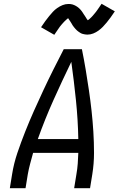

<svg xmlns="http://www.w3.org/2000/svg" viewBox="-20 -995 640 1015"><path d="M32 0 44 -74Q53 -131 72 -187Q91 -243 113 -298.5Q135 -354 159.5 -409Q184 -464 209.5 -518.5Q235 -573 262 -627Q289 -681 317 -735H413Q424 -681 433 -627Q442 -573 450 -518.5Q458 -464 464 -409.5Q470 -355 473.5 -299Q477 -243 477 -186.5Q477 -130 468 -74L456 0H372L384 -74Q389 -102 391 -130Q393 -158 394 -187H155Q147 -158 139.5 -130Q132 -102 127 -74L115 0ZM180 -260H394Q392 -363 381.5 -465Q371 -567 357 -668Q308 -567 262.5 -465.5Q217 -364 180 -260ZM267 -811 197 -851Q209 -869 219.5 -883.5Q230 -898 240 -910Q250 -922 259.5 -932.5Q269 -943 282.5 -952.5Q296 -962 311 -968Q326 -974 342 -974Q347 -974 352.5 -973.5Q358 -973 363 -971.5Q368 -970 372.5 -968Q377 -966 381.5 -963.5Q386 -961 390 -958Q394 -955 397.5 -952Q401 -949 405 -944.5Q409 -940 412 -936Q415 -932 417.5 -928Q420 -924 422.5 -920Q425 -916 428 -912Q431 -908 433.5 -903.5Q436 -899 439 -894.5Q442 -890 444 -888Q448 -890 454 -895.5Q460 -901 463.5 -904.5Q467 -908 470.5 -912Q474 -916 478.5 -921.5Q483 -927 487.5 -932.5Q492 -938 496.5 -945Q501 -952 506.5 -959.5Q512 -967 517 -975L587 -935Q575 -917 564.5 -902.5Q554 -888 544 -876Q534 -864 524 -853.5Q514 -843 501 -833.5Q488 -824 473 -818Q458 -812 442 -812Q436 -812 430 -813Q424 -814 418 -815.5Q412 -817 406.5 -820Q401 -823 396.5 -826.5Q392 -830 387.5 -833.5Q383 -837 379 -842Q375 -847 371 -851.5Q367 -856 364 -861Q361 -866 358.5 -870.5Q356 -875 352 -881Q348 -887 345 -891.5Q342 -896 340 -899Q336 -896 330 -890.5Q324 -885 320.5 -881.5Q317 -878 313.5 -874Q310 -870 305.5 -865Q301 -860 296.5 -854Q292 -848 287.5 -841Q283 -834 277.5 -826.5Q272 -819 267 -811Z"/></svg>

Font: Zed Sans Extended
Style: Italic
Weight: 400
Width: 7
Italic angle: -9°
Designer: Belleve Invis
Foundry: Belleve Invis
Version: Version 1.0.0; ttfautohint (v1.8.4)